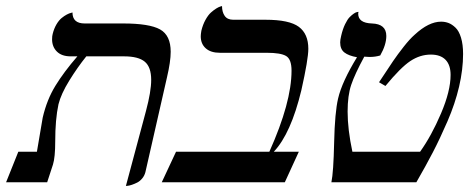

<svg xmlns="http://www.w3.org/2000/svg" viewBox="-63 -598 1551 630"><path d="M350.1 12.2 416 -233.9Q433.1 -297.9 433.1 -335.9Q433.1 -377.9 412.1 -395.5Q391.1 -413.1 344.2 -413.1H220.2Q191.4 -377.4 164.3 -333.5Q137.2 -289.6 128.9 -255.9Q118.2 -206.5 118.2 -133.8Q118.2 -82 110.8 -58.1L91.8 0H-43L-2.9 -100.1H58.1Q76.2 -209 77.1 -211.9Q90.8 -271 118.7 -316.4Q146.5 -361.8 190.9 -413.1H168.9Q139.6 -413.1 123.8 -428.7Q107.9 -444.3 107.9 -469.2Q107.9 -480 109.9 -486.8Q114.3 -504.4 122.3 -518.1Q130.4 -531.7 139.2 -538.8Q147.9 -545.9 156.2 -550.3Q164.6 -554.7 169.9 -555.7L174.8 -557.1Q174.8 -521 214.8 -521H340.8Q427.2 -521 462.2 -501.5Q497.1 -481.9 497.1 -428.2Q497.1 -396 484.9 -344.2L414.1 -33.2Q411.1 -21.5 403.6 -12.5Q396 -3.4 387.2 1Q378.4 5.4 369.9 8.3Q361.3 11.2 355.5 11.7Z M808.6 -533.2Q886.2 -533.2 917.5 -510Q948.7 -486.8 948.7 -438Q948.7 -403.8 925.8 -301.8Q891.6 -159.7 835.4 -100.1H917.5L871.6 0H467.8L514.6 -100.1H820.8Q893.6 -262.2 893.6 -366.2Q893.6 -403.8 875.7 -414.3Q857.9 -424.8 812.5 -424.8H658.7Q628.4 -424.8 612.1 -439.5Q595.7 -454.1 595.7 -479Q595.7 -485.4 597.7 -497.1Q602.5 -517.1 611.3 -533Q620.1 -548.8 629.2 -556.9Q638.2 -564.9 646.5 -570.1Q654.8 -575.2 660.2 -576.7L665.5 -578.1Q665.5 -558.6 674.3 -545.9Q683.1 -533.2 702.6 -533.2Z M1108.4 -410.2Q1081.1 -415 1067.1 -425.8Q1053.2 -436.5 1053.2 -459Q1053.2 -467.3 1056.6 -481Q1061.5 -502.4 1069.3 -518.6Q1077.1 -534.7 1084.5 -542Q1091.8 -549.3 1098.4 -553.7Q1105 -558.1 1109.4 -558.6L1113.3 -559.1Q1113.3 -558.1 1112.8 -556.2Q1112.3 -554.2 1112.3 -553.2Q1112.3 -522.5 1157.2 -521Q1204.6 -519.5 1204.6 -480Q1204.6 -451.2 1184.6 -416Q1168.5 -411.1 1149.4 -411.1Q1147 -411.1 1141.1 -411.6Q1135.3 -412.1 1132.3 -412.1Q1101.1 -354.5 1089.4 -319.6Q1077.6 -284.7 1077.6 -231.9Q1077.6 -173.3 1093.3 -100.1H1315.4Q1352.5 -151.9 1384 -225.6Q1415.5 -299.3 1415.5 -352.1Q1415.5 -384.8 1398.9 -401.9Q1382.3 -418.9 1350.6 -418.9Q1315.4 -418.9 1283.4 -397.7Q1251.5 -376.5 1201.7 -315.9L1180.7 -328.1Q1211.9 -375.5 1226.8 -397.5Q1241.7 -419.4 1261.7 -444.8Q1281.7 -470.2 1297.4 -483.9Q1343.8 -526.9 1384.3 -526.9Q1397.5 -526.9 1408.9 -522.5Q1420.4 -518.1 1431.6 -507.3Q1442.9 -496.6 1449.7 -474.4Q1456.5 -452.1 1456.5 -420.9Q1456.5 -370.1 1443.4 -313.7Q1430.2 -257.3 1405.3 -200Q1380.4 -142.6 1357.4 -98.4Q1334.5 -54.2 1303.2 0H1024.4Q1031.2 -32.2 1033.4 -130.6Q1035.6 -229 1046.4 -274.9Q1059.1 -329.6 1108.4 -410.2Z"/></svg>

Font: Common Serif
Style: Bold Italic
Weight: 700
Italic angle: -12°
Designer: Philipp H. Poll, Khaled Hosny
Foundry: Stefan Peev, Context Ltd.
Version: Version 1.026